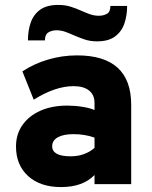

<svg xmlns="http://www.w3.org/2000/svg" viewBox="-20 -748 618 780"><path d="M228 12Q143.5 12 94.2 -32.8Q45 -77.5 45 -153Q45 -202.5 71.2 -240Q97.5 -277.5 144.2 -298.2Q191 -319 253 -319Q284 -319 314.2 -314.2Q344.5 -309.5 364 -301V-330Q364 -362.5 341.8 -380.2Q319.5 -398 279 -398Q204.5 -398 117 -343L71 -458Q118.5 -489.5 175.8 -506.2Q233 -523 293 -523Q513 -523 513 -322V0H364V-37Q316.5 12 228 12ZM267 -113Q324 -113 364 -147V-189Q325 -203 278 -203Q237.5 -203 214.8 -190.2Q192 -177.5 192 -154Q192 -113 267 -113ZM374.5 -580Q346 -580 322.8 -588Q299.5 -596 279 -605Q261.5 -613 244.5 -619Q227.5 -625 209.5 -625Q191 -625 176.8 -616.5Q162.5 -608 162.5 -584H93.5Q93.5 -624 105 -656.8Q116.5 -689.5 143.5 -708.8Q170.5 -728 216.5 -728Q244.5 -728 267.2 -720.8Q290 -713.5 310 -704.5Q327.5 -696.5 345.2 -690.2Q363 -684 381.5 -684Q400.5 -684 414.5 -692Q428.5 -700 428.5 -724H496.5Q496.5 -685 485.2 -652.2Q474 -619.5 447.2 -599.8Q420.5 -580 374.5 -580Z"/></svg>

Font: Overpass Black
Style: Regular
Weight: 900
Designer: Delve Withrington, Dave Bailey, Thomas Jockin
Foundry: Delve Fonts LLC
Version: Version 4.000; ttfautohint (v1.8.3)